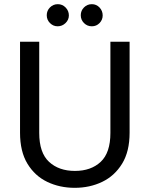

<svg xmlns="http://www.w3.org/2000/svg" viewBox="-20 -893 716 920"><path d="M76 -693H168V-256Q168 -161 215 -117.5Q262 -74 339 -74Q416 -74 462.5 -117.5Q509 -161 509 -256V-693H601V-257Q601 -167 565 -108.5Q529 -50 469.5 -21.5Q410 7 338 7Q266 7 206.5 -21.5Q147 -50 111.5 -108.5Q76 -167 76 -257ZM256 -767Q235 -767 219.5 -782.5Q204 -798 204 -820Q204 -842 219.5 -857.5Q235 -873 257 -873Q279 -873 294.5 -857Q310 -841 310 -819Q310 -798 294 -782.5Q278 -767 256 -767ZM420 -767Q398 -767 382.5 -782.5Q367 -798 367 -820Q367 -842 382.5 -857.5Q398 -873 420 -873Q442 -873 457 -857Q472 -841 472 -819Q472 -798 457 -782.5Q442 -767 420 -767Z"/></svg>

Font: Parkinsans
Style: Regular
Weight: 400
Designer: Red Stone, Indian Type Foundry
Foundry: Indian Type Foundry
Version: Version 1.000